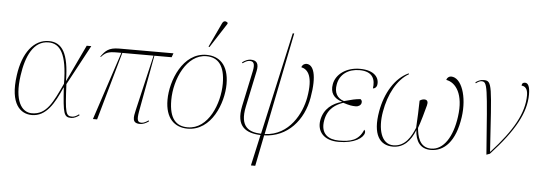

<svg xmlns="http://www.w3.org/2000/svg" viewBox="-60 -993 3976 1420"><g transform="rotate(5 1928.0 -282.5)"><path d="M194 10C300 10 358 -92 410 -213H412C425 -19 431 6 486 6C506 6 530 -6 546 -19L542 -26C529 -16 511 -4 492 -4C445 -4 439 -26 429 -240L588 -536H554L426 -265H424C422 -466 372 -546 273 -546C161 -546 81 -442 58 -274C27 -56 111 10 194 10ZM193 -3C116 -3 59 -86 86 -274C106 -418 159 -536 271 -536C355 -536 410 -466 411 -241C345 -100 303 -3 193 -3Z M647 0H678L821 -506H1053L957 -94C945 -41 934 6 996 6C1017 6 1040 -3 1062 -19L1058 -26C1045 -16 1025 -4 1008 -4C979 -4 970 -18 982 -86L1059 -506H1187L1198 -536H796C715 -536 693 -508 661 -465L665 -462C697 -497 715 -506 783 -506H814Z M1459 -605 1577 -788 1578 -796C1564 -808 1547 -811 1536 -787L1452 -608ZM1350 10C1528 10 1609 -203 1609 -343C1609 -488 1536 -546 1443 -546C1267 -546 1184 -331 1184 -190C1184 -53 1253 10 1350 10ZM1350 0C1266 0 1212 -50 1212 -190C1212 -346 1297 -536 1443 -536C1530 -536 1581 -478 1581 -344C1581 -196 1503 0 1350 0Z M1841 240H1873L1919 10C2093 5 2208 -129 2237 -298C2267 -467 2237 -544 2185 -544C2174 -544 2156 -538 2149 -516C2199 -505 2240 -455 2212 -297C2191 -179 2105 -7 1922 0L2075 -760H2064L1895 0C1809 -3 1732 -33 1766 -192L1822 -458C1834 -514 1817 -539 1772 -539C1753 -539 1732 -531 1709 -514L1713 -507C1741 -527 1754 -529 1766 -529C1790 -529 1807 -517 1794 -456L1738 -192C1705 -36 1785 6 1892 10Z M2471 10C2590 10 2653 -36 2660 -73C2662 -84 2659 -90 2653 -96C2620 -14 2558 0 2473 0C2397 0 2333 -36 2352 -141C2368 -230 2430 -263 2481 -281C2529 -266 2546 -263 2577 -263C2593 -263 2613 -274 2616 -291C2619 -306 2614 -312 2606 -319C2571 -317 2540 -309 2485 -294C2432 -310 2410 -353 2421 -412C2434 -490 2499 -532 2580 -532C2681 -532 2700 -470 2690 -406C2701 -406 2716 -414 2720 -434C2729 -485 2693 -542 2582 -542C2480 -542 2405 -485 2392 -412C2380 -348 2409 -307 2471 -288V-287C2402 -268 2339 -225 2323 -138C2309 -56 2359 10 2471 10Z M2874 10C2954 10 3005 -45 3037 -127C3042 -45 3076 10 3156 10C3254 10 3337 -68 3363 -252C3385 -406 3336 -544 3259 -544C3244 -544 3229 -533 3225 -516C3297 -504 3359 -421 3335 -252C3315 -104 3251 0 3157 0C3068 0 3053 -89 3048 -144C3063 -183 3090 -279 3099 -315C3106 -340 3101 -358 3076 -358C3064 -358 3052 -353 3042 -346C3041 -276 3038 -219 3034 -144C3008 -80 2966 0 2877 0C2787 0 2756 -112 2779 -242C2801 -371 2860 -484 2947 -534L2944 -540C2845 -495 2775 -379 2751 -242C2720 -68 2776 10 2874 10Z M3569 9 3594 0C3769 -189 3844 -328 3844 -462C3844 -519 3831 -546 3808 -546C3795 -546 3784 -541 3784 -522C3807 -522 3830 -505 3830 -455C3830 -323 3756 -190 3596 -15H3594C3562 -506 3566 -539 3502 -539C3474 -539 3457 -528 3441 -517L3445 -510C3459 -521 3474 -529 3485 -529C3531 -529 3531 -501 3569 9Z"/></g></svg>

Font: Noto Serif Display Thin
Style: Italic
Weight: 100
Italic angle: -12°
Designer: Monotype Design Team
Foundry: Monotype Imaging Inc.
Version: Version 2.009